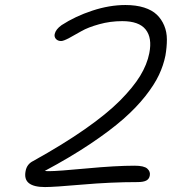

<svg xmlns="http://www.w3.org/2000/svg" viewBox="-20 -777 740 773"><path d="M161.1 -23.9Q116.2 -23.9 96.4 -39.6Q76.7 -55.2 83 -87.9Q87.9 -116.2 113.8 -128.9Q234.4 -195.8 322 -257.1Q409.7 -318.4 462.9 -371.8Q516.1 -425.3 544.2 -471.4Q572.3 -517.6 581.1 -563Q593.3 -624.5 566.4 -658.2Q539.6 -691.9 472.2 -691.9Q423.8 -691.9 379.2 -679.4Q334.5 -667 308.3 -651.9Q282.2 -636.7 259 -624.3Q235.8 -611.8 226.1 -611.8Q212.9 -611.8 205.3 -620.1Q197.8 -628.4 200.2 -640.1Q204.6 -659.2 228 -675.8Q282.7 -711.4 351.6 -734.1Q420.4 -756.8 484.9 -756.8Q527.8 -756.8 560.1 -746.6Q592.3 -736.3 611.3 -718Q630.4 -699.7 641.1 -674.1Q651.9 -648.4 651.9 -617.9Q651.9 -587.4 646 -553.2Q638.2 -514.2 620.1 -475.6Q602.1 -437 565.7 -390.6Q529.3 -344.2 476.6 -297.9Q423.8 -251.5 343.3 -197.5Q262.7 -143.6 160.2 -88.9Q166 -87.9 178.2 -87.9Q211.9 -87.9 329.1 -98.9Q446.3 -109.9 522 -109.9Q560.1 -109.9 573.2 -97.9Q586.4 -85.9 583 -69.8Q580.6 -56.2 568.8 -50Q557.1 -43.9 533.2 -43.9Q426.8 -43.9 312 -33.9Q197.3 -23.9 161.1 -23.9Z"/></svg>

Font: Shantell Sans Bouncy
Style: Italic
Weight: 300
Italic angle: -11.31°
Designer: Stephen Nixon, Anya Danilova, Shantell Martin
Foundry: Arrow Type
Version: Version 1.006;[9816181b4]